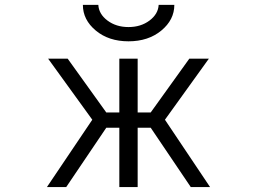

<svg xmlns="http://www.w3.org/2000/svg" viewBox="-20 -757 1040 777"><path d="M315.4 -737.3H377.9Q379.9 -700.2 415 -673.8Q450.2 -647.5 500 -647.5Q549.8 -647.5 585 -673.8Q620.1 -700.2 622.1 -737.3H685.5Q685.5 -676.8 632.8 -633.3Q580.1 -589.8 500 -589.8Q419.9 -589.8 367.7 -633.3Q315.4 -676.8 315.4 -737.3ZM462.9 0V-240.2H410.2L248 0H169.9L353.5 -272.5L174.8 -519.5H253.9L410.2 -301.8H462.9V-519.5H537.1V-301.8H589.8L746.1 -519.5H825.2L647.5 -272.5L830.1 0H752L589.8 -240.2H537.1V0Z"/></svg>

Font: Gen Shin Gothic Monospace Normal
Style: Regular
Weight: 350
Designer: [Source Han Sans]
Ryoko NISHIZUKA  (kana & ideographs); Paul D. Hunt (Latin, Greek & Cyrillic); Wenlong ZHANG  (bopomofo
Version: Version 1.002.20150607